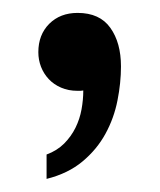

<svg xmlns="http://www.w3.org/2000/svg" viewBox="-20 -745 246 296"><path d="M166.5 -642.6Q166.5 -617.2 161.1 -590.1Q155.8 -563 142.6 -538.8Q129.4 -514.6 107.2 -496.1Q85 -477.5 51.8 -469.2V-506.8Q67.9 -512.7 78.9 -523.7Q89.8 -534.7 96.4 -548.1Q103 -561.5 105.7 -576.4Q108.4 -591.3 108.4 -605.5Q106 -605 104 -605Q102.1 -605 99.6 -605Q85.4 -605 74.2 -609.9Q63 -614.7 55.2 -623Q47.4 -631.3 43.2 -642.1Q39.1 -652.8 39.1 -664.6Q39.1 -691.4 55.9 -708.3Q72.8 -725.1 99.6 -725.1Q133.8 -725.1 150.1 -702.1Q166.5 -679.2 166.5 -642.6Z"/></svg>

Font: Arian AMU Serif
Style: Regular
Weight: 400
Designer: Ruben Hakobyan (Tarumian)
Foundry: Ruben Hakobyan (Tarumian)
Version: Version 1.002